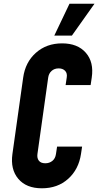

<svg xmlns="http://www.w3.org/2000/svg" viewBox="-20 -1000 530 1036"><path d="M423 -209 417 -169Q404.5 -86 347.8 -35Q291 16 206 16Q122 16 78.8 -35Q35.5 -86 47 -169L105 -581Q116.5 -664.5 173.8 -715.2Q231 -766 315 -766Q399 -766 443.2 -715.2Q487.5 -664.5 475 -581L469 -541H334L340 -581Q344 -605 331.2 -618Q318.5 -631 296.5 -631Q273.5 -631 258.2 -617.2Q243 -603.5 240 -581L182 -169Q179 -146.5 189.8 -132.8Q200.5 -119 224.5 -119Q246.5 -119 262.5 -131.8Q278.5 -144.5 282 -169L288 -209ZM273 -808 355 -980H490L368 -808Z"/></svg>

Font: Mohave
Style: Bold Italic
Weight: 700
Italic angle: -8°
Designer: Gumpita Rahayu
Foundry: Tokotype
Version: Version 2.003; ttfautohint (v1.8.3)